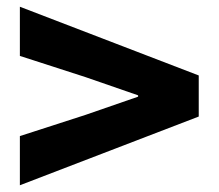

<svg xmlns="http://www.w3.org/2000/svg" viewBox="-20 -665 649 570"><path d="M39 -115V-261L234 -324L390 -378V-382L234 -436L39 -499V-645L570 -441V-319Z"/></svg>

Font: Noto Sans JP Thin Black
Style: Regular
Weight: 900
Version: Version 2.004-H2;hotconv 1.0.118;makeotfexe 2.5.65603